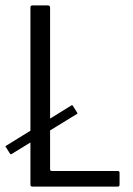

<svg xmlns="http://www.w3.org/2000/svg" viewBox="-20 -693 494 713"><path d="M101 0Q93 0 93 -7V-665Q93 -673 101 -673H157Q162 -673 164 -671Q166 -669 166 -664V-67Q166 -63 167 -60.5Q168 -58 174 -58H415Q421 -58 422.5 -56.5Q424 -55 424 -49V-10Q424 -3 422.5 -1.5Q421 0 414 0ZM23 -121Q21 -120 19.5 -120.5Q18 -121 18 -121L1 -148Q-1 -150 3 -152L246 -302Q248 -303 250 -301L267 -274Q269 -272 266 -270Z"/></svg>

Font: Glory
Style: Regular
Weight: 400
Designer: Robert Leuschke
Foundry: Robert Leuschke
Version: Version 1.011